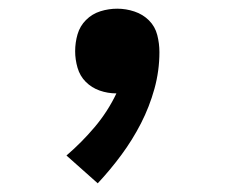

<svg xmlns="http://www.w3.org/2000/svg" viewBox="-20 -207 540 442"><path d="M205 215 133 151Q168 121 198 85.5Q228 50 248 8Q228 8 209.5 1.5Q191 -5 177.5 -18.5Q164 -32 158.5 -51Q153 -70 153 -89Q153 -109 158.5 -128Q164 -147 178 -161Q192 -175 211 -181Q230 -187 250 -187Q270 -187 289.5 -180.5Q309 -174 323 -160Q337 -146 342 -126.5Q347 -107 347 -87Q347 -44 335.5 -2.5Q324 39 304.5 77Q285 115 259.5 149.5Q234 184 205 215Z"/></svg>

Font: Iosevka Term
Style: Bold
Weight: 700
Monospace: yes
Designer: Belleve Invis
Foundry: Belleve Invis
Version: Version 30.0.1